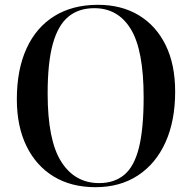

<svg xmlns="http://www.w3.org/2000/svg" viewBox="-20 -764 798 798"><path d="M377 14Q276 14 203 -30.5Q130 -75 90 -157Q50 -239 50 -351Q50 -475 90.5 -563Q131 -651 206.5 -697.5Q282 -744 387 -744Q485 -744 557 -700.5Q629 -657 668.5 -576.5Q708 -496 708 -383Q708 -262 668 -173Q628 -84 553.5 -35Q479 14 377 14ZM392 -3Q455 -3 496.5 -37.5Q538 -72 557.5 -150.5Q577 -229 577 -360Q577 -555 524 -642.5Q471 -730 372 -730Q307 -730 264 -694.5Q221 -659 199.5 -581.5Q178 -504 178 -375Q178 -181 234.5 -92Q291 -3 392 -3Z"/></svg>

Font: Literata 72pt Medium
Style: Regular
Weight: 500
Designer: Latin by Veronika Burian and Jose Scaglione. Greek by Irene Vlachou. Cyrillic by Vera Evstafieva.
Foundry: TypeTogether
Version: Version 3.002